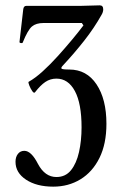

<svg xmlns="http://www.w3.org/2000/svg" viewBox="-20 -685 468 718"><path d="M179 13Q117 13 77.5 -13Q38 -39 38 -80Q38 -98 47 -109.5Q56 -121 71 -121Q97 -121 122 -72Q148 -23 191 -23Q225 -23 245.5 -48.5Q266 -74 275.5 -116.5Q285 -159 285 -209Q285 -298 260 -344.5Q235 -391 191 -391Q168 -391 149.5 -378.5Q131 -366 111 -340Q107 -335 100.5 -344.5Q94 -354 89.5 -365.5Q85 -377 87 -379Q112 -393 140 -418.5Q168 -444 196 -475Q224 -506 249 -536Q274 -566 292 -590L286 -599H143Q115 -599 99.5 -586Q84 -573 65 -526Q64 -523 58 -524Q52 -525 53 -529L67 -651Q69 -663 78 -663H279Q297 -663 315.5 -664Q334 -665 353 -665Q366 -665 366 -650Q366 -640 360 -630Q332 -580 295 -533Q258 -486 217 -442Q207 -432 210 -428.5Q213 -425 239 -425Q304 -425 341 -369.5Q378 -314 378 -222Q378 -147 352 -94.5Q326 -42 281 -14.5Q236 13 179 13Z"/></svg>

Font: Junicode Two Beta Condensed
Style: Regular
Weight: 400
Width: 3
Designer: Peter S. Baker
Foundry: Briery Creek Software
Version: Version 1.053; ttfautohint (v1.8.4)